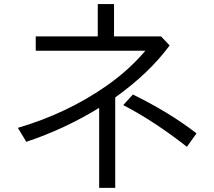

<svg xmlns="http://www.w3.org/2000/svg" viewBox="-20 -847 1039 934"><path d="M455.6 -827.1H534.7V-669.9H763.2L805.2 -626Q706.5 -491.7 540.5 -373V66.9H462.4V-322.3Q292.5 -218.3 107.9 -157.2L66.9 -225.1Q306.2 -295.4 497.6 -429.2Q606.9 -505.4 687 -600.1H153.8V-669.9H455.6ZM889.2 -132.8Q734.9 -254.4 579.6 -335.9L626.5 -387.2Q804.2 -300.3 936 -198.2Z"/></svg>

Font: UDEV Gothic 35
Style: Regular
Weight: 400
Version: v2.1.0; ttfautohint (v1.8.4.7-5d5b-dirty) -l 6 -r 45 -G 200 